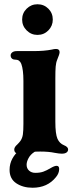

<svg xmlns="http://www.w3.org/2000/svg" viewBox="-20 -712 370 902"><path d="M47 -10Q47 -16 51 -22Q55 -28 61 -33Q71 -43 76 -50Q85 -63 87.5 -80.5Q90 -98 90 -130V-332Q90 -385 80 -412Q76 -422 69 -427Q62 -432 50 -432Q41 -432 35.5 -437.5Q30 -443 30 -452Q30 -460 37.5 -466Q45 -472 60 -472H138Q188 -472 223 -479Q234.1 -482 243.4 -482Q260 -482 260 -467Q260 -458 249 -432Q243 -417.8 241.5 -398.9Q240 -380 240 -343V-332V-140Q240 -83 250 -60Q260 -38 280 -30Q300 -22 300 -10Q300 -1 292.5 4.5Q285 10 270 10Q259 10 237 6Q209 0 169 0Q127.3 0 94 7Q82 10 70 10Q47 10 47 -10ZM84 -620Q84 -650.4 105.2 -671.2Q126.4 -692 156 -692Q186.4 -692 207.2 -671.2Q228 -650.4 228 -620Q228 -590.4 207.2 -569.2Q186.4 -548 156 -548Q126.4 -548 105.2 -569.2Q84 -590.4 84 -620ZM25 86Q25 57 38.5 32.5Q52 8 72 -6Q91 -19 113.5 -26Q136 -33 155 -33Q177 -33 187.5 -27.5Q198 -22 196.5 -16Q195 -10 187 -10Q160 -10 141.5 2Q123 14 114 31Q105 48 105 62Q105 79 116.5 89.5Q128 100 146 100Q168 100 183.5 94.5Q199 89 219 77Q236 67 246 67Q258 67 258 82Q258 102 243 120Q203 170 133 170Q88 170 56.5 149Q25 128 25 86Z"/></svg>

Font: Raigarh
Style: Regular
Weight: 400
Designer: jaikishan Patel
Foundry: MagicType
Version: Version 1.000;FEAKit 1.0